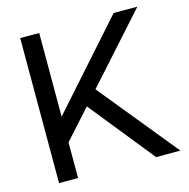

<svg xmlns="http://www.w3.org/2000/svg" viewBox="-115 -829 1007 1024"><g transform="rotate(-15 388.5 -317.5)"><path d="M335 -274 191 -114V83H86V-718H191V-256L602 -718H733L403 -350L756 83H622Z"/></g></svg>

Font: Gmarket Sans TTF Medium
Style: Regular
Weight: 500
Designer: Creative Director : Sungho Lee; Art Director : Kiwoong Choi; Project Manager : Sori Yang, Jongwook Yoon; Font Designer :
Foundry: Sandoll Inc.
Version: Version 1.000;hotconv 1.0.109;makeotfexe 2.5.65596